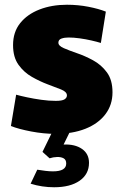

<svg xmlns="http://www.w3.org/2000/svg" viewBox="-20 -552 519 809"><path d="M213 12Q164 12 111.5 2Q59 -8 26 -21L48 -153Q66 -148 94 -142Q122 -136 154 -131.5Q186 -127 215 -127Q242 -127 252 -133.5Q262 -140 262 -150Q262 -165 237.5 -175Q213 -185 180 -197Q148 -209 114.5 -228Q81 -247 58 -279Q35 -311 35 -362Q35 -417 65 -454.5Q95 -492 146.5 -512Q198 -532 262 -532Q309 -532 352.5 -523.5Q396 -515 426 -503L405 -371Q389 -376 365 -381.5Q341 -387 315.5 -390.5Q290 -394 269 -394Q252 -394 239 -389.5Q226 -385 226 -372Q226 -359 249 -349Q272 -339 304 -328Q337 -317 372 -298Q407 -279 430.5 -247Q454 -215 454 -163Q454 -110 424 -70.5Q394 -31 340 -9.5Q286 12 213 12ZM208 237Q157 237 109 222L137 163Q155 166 172 168Q189 170 203 170Q259 170 259 137Q259 121 248 115Q237 109 220.5 109.5Q204 110 189 115L159 88L202 0H276L248 57Q296 55 325.5 75.5Q355 96 355 134Q355 182 315.5 209.5Q276 237 208 237Z"/></svg>

Font: Murecho Black
Style: Regular
Weight: 900
Designer: Neil Summerour
Foundry: Positype
Version: Version 1.010; ttfautohint (v1.8.3)